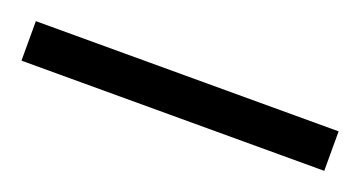

<svg xmlns="http://www.w3.org/2000/svg" viewBox="-27 -8 436 233"><g transform="rotate(20 191.5 108.5)"><path d="M-4 134H387V83H-4Z"/></g></svg>

Font: Noto Serif Thai Condensed ExtraLight
Style: Regular
Weight: 200
Width: 3
Designer: Monotype Design Team
Foundry: Monotype Imaging Inc.
Version: Version 2.002